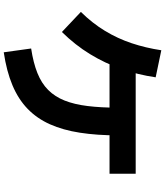

<svg xmlns="http://www.w3.org/2000/svg" viewBox="53 -892 893 1040"><g transform="rotate(90 500.0 -372.5)"><path d="M921.7 -660.5V-518.8H267.3V-660.5ZM263.8 54.2 243.2 -94.2Q320.5 -105.8 376.1 -128.1Q431.7 -150.3 467.9 -186.6Q504.2 -222.8 525.1 -275.4Q546 -328 554.8 -399.8Q563.7 -471.5 563.7 -565H713.7Q713.7 -450.5 699.4 -358.5Q685.2 -266.5 653.6 -195.9Q622 -125.3 569.7 -74.8Q517.3 -24.3 441.7 7.3Q366 39 263.8 54.2ZM153.7 -260.8 45 -363.5Q106.5 -426 147.8 -494.3Q189.2 -562.7 214.6 -638.7Q240 -714.8 252.7 -799.3L399.3 -768.7Q385 -671.2 353.9 -582.3Q322.8 -493.5 273.7 -413.2Q224.7 -332.8 153.7 -260.8Z"/></g></svg>

Font: Murecho Thin
Style: Regular
Weight: 100
Designer: Neil Summerour
Foundry: Positype
Version: Version 1.010